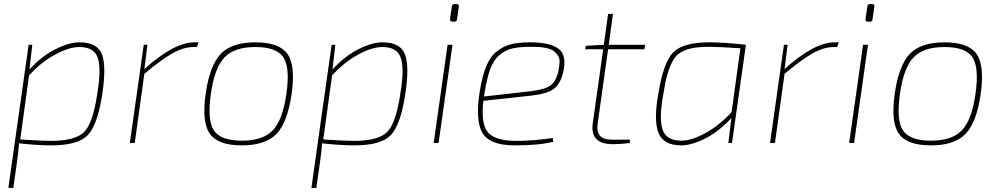

<svg xmlns="http://www.w3.org/2000/svg" viewBox="-20 -699 4892 939"><path d="M138 -480 124 -359Q183 -424 250.5 -458Q318 -492 368 -492Q456 -492 478.5 -433.5Q501 -375 480 -238Q457 -87 408.5 -37.5Q360 12 231 12Q165 12 73 2Q71 39 63 94L45 220H21L52 0L120 -480ZM122 -330 79 -17Q188 -10 228 -10Q349 -10 392 -54Q435 -98 456 -242Q476 -361 458.5 -415Q441 -469 368 -469Q318 -469 249.5 -432Q181 -395 122 -330Z M951 -492 943 -469H927Q878 -469 823 -438Q768 -407 686 -338L639 0H615L683 -480H701L686 -361Q831 -492 931 -492Z M1229 -492Q1346 -492 1386 -435Q1426 -378 1406 -238Q1386 -100 1332 -44Q1278 12 1163 12Q1046 12 1006 -45Q966 -102 986 -242Q1006 -380 1060 -436Q1114 -492 1229 -492ZM1011 -238Q993 -110 1026.5 -60.5Q1060 -11 1163 -11Q1266 -11 1314.5 -62Q1363 -113 1381 -242Q1399 -370 1365.5 -419.5Q1332 -469 1229 -469Q1126 -469 1077.5 -418Q1029 -367 1011 -238Z M1620 -480 1606 -359Q1665 -424 1732.5 -458Q1800 -492 1850 -492Q1938 -492 1960.5 -433.5Q1983 -375 1962 -238Q1939 -87 1890.5 -37.5Q1842 12 1713 12Q1647 12 1555 2Q1553 39 1545 94L1527 220H1503L1534 0L1602 -480ZM1604 -330 1561 -17Q1670 -10 1710 -10Q1831 -10 1874 -54Q1917 -98 1938 -242Q1958 -361 1940.5 -415Q1923 -469 1850 -469Q1800 -469 1731.5 -432Q1663 -395 1604 -330Z M2203 -679H2213Q2226 -679 2224 -666L2215 -604Q2214 -593 2203 -593H2193Q2179 -593 2181 -606L2190 -668Q2191 -679 2203 -679ZM2125 0H2101L2169 -480H2193Z M2683 -24 2686 -6Q2619 12 2497 12Q2379 12 2341.5 -45.5Q2304 -103 2325 -244Q2337 -321 2356 -370Q2375 -419 2407 -445.5Q2439 -472 2477 -482Q2515 -492 2573 -492Q2669 -492 2711.5 -460.5Q2754 -429 2734 -344Q2720 -286 2685.5 -262.5Q2651 -239 2575 -231L2344 -206Q2331 -92 2367 -51Q2403 -10 2507 -10Q2585 -10 2683 -24ZM2347 -227 2576 -253Q2643 -261 2670 -279.5Q2697 -298 2710 -346Q2715 -373 2716.5 -393Q2718 -413 2709 -426.5Q2700 -440 2689.5 -448.5Q2679 -457 2660 -462Q2641 -467 2623 -468.5Q2605 -470 2580 -470Q2522 -470 2487.5 -462.5Q2453 -455 2423.5 -430.5Q2394 -406 2377.5 -361Q2361 -316 2349 -241Z M2954 -458 2903 -95Q2891 -16 2971 -16H3060L3061 0Q3020 6 2976 6Q2865 6 2879 -96L2930 -458H2842L2845 -475L2933 -480L2954 -631H2978L2957 -480H3135L3131 -458Z M3542 0 3557 -122Q3498 -57 3430.5 -22.5Q3363 12 3312 12Q3224 12 3200 -50Q3176 -112 3200 -242Q3224 -393 3272 -442.5Q3320 -492 3449 -492Q3520 -492 3628 -480L3560 0ZM3558 -151 3601 -463Q3492 -470 3452 -470Q3401 -470 3368.5 -464Q3336 -458 3311 -444Q3286 -430 3270.5 -401.5Q3255 -373 3244 -335.5Q3233 -298 3224 -238Q3202 -119 3220.5 -65Q3239 -11 3312 -11Q3362 -11 3430.5 -48.5Q3499 -86 3558 -151Z M4082 -492 4074 -469H4058Q4009 -469 3954 -438Q3899 -407 3817 -338L3770 0H3746L3814 -480H3832L3817 -361Q3962 -492 4062 -492Z M4235 -679H4245Q4258 -679 4256 -666L4247 -604Q4246 -593 4235 -593H4225Q4211 -593 4213 -606L4222 -668Q4223 -679 4235 -679ZM4157 0H4133L4201 -480H4225Z M4599 -492Q4716 -492 4756 -435Q4796 -378 4776 -238Q4756 -100 4702 -44Q4648 12 4533 12Q4416 12 4376 -45Q4336 -102 4356 -242Q4376 -380 4430 -436Q4484 -492 4599 -492ZM4381 -238Q4363 -110 4396.5 -60.5Q4430 -11 4533 -11Q4636 -11 4684.5 -62Q4733 -113 4751 -242Q4769 -370 4735.5 -419.5Q4702 -469 4599 -469Q4496 -469 4447.5 -418Q4399 -367 4381 -238Z"/></svg>

Font: Ezarion Thin
Style: Italic
Weight: 250
Italic angle: -8°
Designer: Natanael Gama
Version: Version 1.001;PS 001.001;hotconv 1.0.70;makeotf.lib2.5.58329